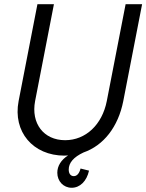

<svg xmlns="http://www.w3.org/2000/svg" viewBox="-20 -720 692 908"><path d="M285 16 302 15C269 36 251 65 251 97C251 137 280 168 319 168C358 168 390 137 401 87L361 77C355 100 344 113 329 113C314 113 305 101 305 82C305 50 328 23 375 1C470 -32 539 -120 563 -242L652 -700H574L485 -242C463 -130 385 -57 288 -57C186 -57 126 -137 146 -242L235 -700H157L68 -242C40 -97 136 16 285 16Z"/></svg>

Font: Uncut Sans
Style: Italic
Weight: 400
Italic angle: -11°
Designer: Kasper Nordkvist
Foundry: UNCUT.wtf
Version: Version 1.304;Glyphs 3.2 (3246)